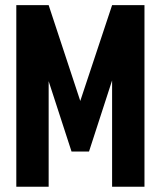

<svg xmlns="http://www.w3.org/2000/svg" viewBox="-20 -710 610 730"><path d="M529.3 -690.4V0H406.2V-404.3L318.4 -133.8H252L165 -401.4V0H42V-690.4H165L285.2 -326.2L406.2 -690.4Z"/></svg>

Font: Altinn-DIN Condensed
Style: DINCondensed-Bold
Weight: 700
Width: 3
Designer: Charles Nix
Foundry: Altinn
Version: Version 2.00